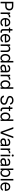

<svg xmlns="http://www.w3.org/2000/svg" viewBox="4915 -5684 782 10652"><g transform="rotate(90 5306.0 -358.0)"><path d="M78.1 -707H318.4Q398.4 -707 452.6 -677.7Q506.8 -648.4 533.2 -598.1Q559.6 -547.9 559.6 -482.4Q559.6 -418 533.2 -367.2Q506.8 -316.4 453.1 -286.6Q399.4 -256.8 319.3 -256.8H147.5V-335H315.4Q370.1 -335 405.3 -354Q440.4 -373 456.5 -406.2Q472.7 -439.5 472.7 -482.4Q472.7 -526.4 456.5 -559.1Q440.4 -591.8 404.8 -610.4Q369.1 -628.9 314.5 -628.9H166V0H78.1Z M671.9 -530.3H752.9V-449.2H758.8Q773.4 -490.2 811 -514.6Q848.6 -539.1 895.5 -539.1Q919.9 -539.1 939.5 -537.1V-452.1Q934.6 -454.1 918.9 -456.1Q903.3 -458 888.7 -458Q851.6 -458 821.3 -441.9Q791 -425.8 773.4 -397.5Q755.9 -369.1 755.9 -334V0H671.9Z M979 -260.7Q979 -341.8 1009.3 -404.8Q1039.6 -467.8 1093.8 -502.4Q1147.9 -537.1 1219.2 -537.1Q1279.8 -537.1 1331.5 -510.7Q1383.3 -484.4 1415.5 -424.8Q1447.8 -365.2 1447.8 -272.5V-237.3H1037.6V-308.6H1362.8Q1362.8 -353.5 1345.2 -388.2Q1327.6 -422.9 1294.9 -442.9Q1262.2 -462.9 1219.2 -462.9Q1172.4 -462.9 1137.2 -439.9Q1102.1 -417 1082.5 -378.4Q1063 -339.8 1063 -295.9V-248Q1063 -189.5 1083.5 -147.9Q1104 -106.4 1141.1 -85Q1178.2 -63.5 1227.1 -63.5Q1257.3 -63.5 1281.7 -71.8Q1306.2 -80.1 1323.2 -93.3Q1340.3 -106.4 1350.1 -124H1439.9Q1427.2 -84 1397.9 -53.7Q1368.7 -23.4 1324.7 -6.3Q1280.8 10.7 1227.1 10.7Q1151.9 10.7 1095.7 -22.9Q1039.6 -56.6 1009.3 -118.2Q979 -179.7 979 -260.7Z M1788.6 -460H1512.2V-530.3H1788.6ZM1677.2 -657.2V-152.3Q1677.2 -120.1 1686.5 -103Q1695.8 -85.9 1710.9 -79.6Q1726.1 -73.2 1746.6 -73.2Q1771 -73.2 1796.4 -75.2V2.9Q1771 6.8 1737.8 6.8Q1700.7 6.8 1667.5 -8.8Q1634.3 -24.4 1613.3 -55.7Q1592.3 -86.9 1592.3 -130.9V-657.2Z M1866.2 -260.7Q1866.2 -341.8 1896.5 -404.8Q1926.8 -467.8 1981 -502.4Q2035.2 -537.1 2106.4 -537.1Q2167 -537.1 2218.8 -510.7Q2270.5 -484.4 2302.7 -424.8Q2335 -365.2 2335 -272.5V-237.3H1924.8V-308.6H2250Q2250 -353.5 2232.4 -388.2Q2214.8 -422.9 2182.1 -442.9Q2149.4 -462.9 2106.4 -462.9Q2059.6 -462.9 2024.4 -439.9Q1989.3 -417 1969.7 -378.4Q1950.2 -339.8 1950.2 -295.9V-248Q1950.2 -189.5 1970.7 -147.9Q1991.2 -106.4 2028.3 -85Q2065.4 -63.5 2114.3 -63.5Q2144.5 -63.5 2168.9 -71.8Q2193.4 -80.1 2210.4 -93.3Q2227.5 -106.4 2237.3 -124H2327.1Q2314.5 -84 2285.2 -53.7Q2255.9 -23.4 2211.9 -6.3Q2168 10.7 2114.3 10.7Q2039.1 10.7 1982.9 -22.9Q1926.8 -56.6 1896.5 -118.2Q1866.2 -179.7 1866.2 -260.7Z M2528.3 0H2444.3V-530.3H2525.4V-447.3H2532.2Q2552.7 -490.2 2590.8 -513.7Q2628.9 -537.1 2687.5 -537.1Q2742.2 -537.1 2782.2 -515.1Q2822.3 -493.2 2844.2 -448.2Q2866.2 -403.3 2866.2 -336.9V0H2782.2V-331.1Q2782.2 -372.1 2768.1 -401.4Q2753.9 -430.7 2727.1 -446.3Q2700.2 -461.9 2662.1 -461.9Q2623 -461.9 2592.8 -445.3Q2562.5 -428.7 2545.4 -396Q2528.3 -363.3 2528.3 -318.4Z M2975.6 -263.7Q2975.6 -346.7 3004.4 -408.7Q3033.2 -470.7 3084.5 -503.9Q3135.7 -537.1 3202.1 -537.1Q3249 -537.1 3279.8 -522Q3310.5 -506.8 3325.2 -489.3Q3339.8 -471.7 3355.5 -446.3H3361.3V-707H3446.3V0H3364.3V-81.1H3355.5Q3338.9 -55.7 3324.2 -38.1Q3309.6 -20.5 3278.8 -4.9Q3248 10.7 3201.2 10.7Q3135.7 10.7 3084.5 -22.9Q3033.2 -56.6 3004.4 -119.1Q2975.6 -181.6 2975.6 -263.7ZM3364.3 -265.6Q3364.3 -325.2 3347.2 -369.1Q3330.1 -413.1 3295.9 -437.5Q3261.7 -461.9 3212.9 -461.9Q3164.1 -461.9 3129.9 -436.5Q3095.7 -411.1 3078.1 -366.7Q3060.5 -322.3 3060.5 -265.6Q3060.5 -208 3078.1 -162.6Q3095.7 -117.2 3129.9 -90.8Q3164.1 -64.5 3212.9 -64.5Q3260.7 -64.5 3294.9 -89.8Q3329.1 -115.2 3346.7 -160.6Q3364.3 -206.1 3364.3 -265.6Z M3831.1 -240.2 3775.4 -236.3Q3715.8 -232.4 3683.1 -210.4Q3650.4 -188.5 3650.4 -146.5Q3650.4 -119.1 3664.6 -100.6Q3678.7 -82 3704.1 -72.3Q3729.5 -62.5 3761.7 -62.5Q3807.6 -62.5 3840.8 -80.6Q3874 -98.6 3891.6 -128.4Q3909.2 -158.2 3909.2 -192.4V-357.4Q3909.2 -391.6 3896 -415.5Q3882.8 -439.5 3856 -451.7Q3829.1 -463.9 3789.1 -463.9Q3741.2 -463.9 3710.4 -444.3Q3679.7 -424.8 3669.9 -392.6H3582Q3587.9 -435.5 3615.7 -468.3Q3643.6 -501 3689.5 -519Q3735.4 -537.1 3793 -537.1Q3838.9 -537.1 3882.8 -523.4Q3926.8 -509.8 3959.5 -468.3Q3992.2 -426.8 3992.2 -349.6V0H3909.2V-72.3H3905.3Q3895.5 -51.8 3875.5 -32.7Q3855.5 -13.7 3822.8 -0.5Q3790 12.7 3747.1 12.7Q3696.3 12.7 3655.3 -6.8Q3614.3 -26.4 3590.3 -63.5Q3566.4 -100.6 3566.4 -150.4Q3566.4 -233.4 3623 -267.1Q3679.7 -300.8 3765.6 -306.6Q3775.4 -307.6 3859.4 -312.5L3915 -314.5L3916 -246.1Q3907.2 -246.1 3831.1 -240.2Z M4127 -530.3H4208V-449.2H4213.9Q4228.5 -490.2 4266.1 -514.6Q4303.7 -539.1 4350.6 -539.1Q4375 -539.1 4394.5 -537.1V-452.1Q4389.6 -454.1 4374 -456.1Q4358.4 -458 4343.8 -458Q4306.6 -458 4276.4 -441.9Q4246.1 -425.8 4228.5 -397.5Q4210.9 -369.1 4210.9 -334V0H4127Z M4434.1 -263.7Q4434.1 -346.7 4462.9 -408.7Q4491.7 -470.7 4543 -503.9Q4594.2 -537.1 4660.6 -537.1Q4707.5 -537.1 4738.3 -522Q4769 -506.8 4783.7 -489.3Q4798.3 -471.7 4814 -446.3H4819.8V-707H4904.8V0H4822.8V-81.1H4814Q4797.4 -55.7 4782.7 -38.1Q4768.1 -20.5 4737.3 -4.9Q4706.5 10.7 4659.7 10.7Q4594.2 10.7 4543 -22.9Q4491.7 -56.6 4462.9 -119.1Q4434.1 -181.6 4434.1 -263.7ZM4822.8 -265.6Q4822.8 -325.2 4805.7 -369.1Q4788.6 -413.1 4754.4 -437.5Q4720.2 -461.9 4671.4 -461.9Q4622.6 -461.9 4588.4 -436.5Q4554.2 -411.1 4536.6 -366.7Q4519 -322.3 4519 -265.6Q4519 -208 4536.6 -162.6Q4554.2 -117.2 4588.4 -90.8Q4622.6 -64.5 4671.4 -64.5Q4719.2 -64.5 4753.4 -89.8Q4787.6 -115.2 4805.2 -160.6Q4822.8 -206.1 4822.8 -265.6Z M5541.5 -638.7Q5495.6 -638.7 5460.4 -624Q5425.3 -609.4 5405.8 -583Q5386.2 -556.6 5386.2 -522.5Q5386.2 -473.6 5426.3 -447.8Q5466.3 -421.9 5522.9 -407.2L5593.3 -387.7Q5675.3 -367.2 5734.4 -323.2Q5793.5 -279.3 5793.5 -192.4Q5793.5 -134.8 5763.2 -87.9Q5732.9 -41 5674.8 -14.2Q5616.7 12.7 5536.6 12.7Q5461.4 12.7 5405.3 -11.7Q5349.1 -36.1 5317.4 -80.6Q5285.6 -125 5281.7 -183.6H5371.6Q5375.5 -145.5 5398.4 -119.6Q5421.4 -93.8 5457.5 -80.6Q5493.7 -67.4 5536.6 -67.4Q5585.4 -67.4 5624.5 -83Q5663.6 -98.6 5685.5 -127.9Q5707.5 -157.2 5707.5 -194.3Q5707.5 -226.6 5689.5 -248.5Q5671.4 -270.5 5641.6 -284.2Q5611.8 -297.9 5567.9 -310.5L5481 -334Q5394 -359.4 5347.7 -404.3Q5301.3 -449.2 5301.3 -518.6Q5301.3 -577.1 5333.5 -622.1Q5365.7 -667 5420.9 -691.9Q5476.1 -716.8 5544.4 -716.8Q5611.8 -716.8 5665.5 -692.4Q5719.2 -668 5750.5 -625.5Q5781.7 -583 5783.7 -529.3H5697.8Q5693.8 -563.5 5673.3 -588.4Q5652.8 -613.3 5618.7 -626Q5584.5 -638.7 5541.5 -638.7Z M6140.1 -460H5863.8V-530.3H6140.1ZM6028.8 -657.2V-152.3Q6028.8 -120.1 6038.1 -103Q6047.4 -85.9 6062.5 -79.6Q6077.6 -73.2 6098.1 -73.2Q6122.6 -73.2 6147.9 -75.2V2.9Q6122.6 6.8 6089.4 6.8Q6052.2 6.8 6019 -8.8Q5985.8 -24.4 5964.8 -55.7Q5943.8 -86.9 5943.8 -130.9V-657.2Z M6217.8 -263.7Q6217.8 -346.7 6246.6 -408.7Q6275.4 -470.7 6326.7 -503.9Q6377.9 -537.1 6444.3 -537.1Q6491.2 -537.1 6522 -522Q6552.7 -506.8 6567.4 -489.3Q6582 -471.7 6597.7 -446.3H6603.5V-707H6688.5V0H6606.4V-81.1H6597.7Q6581.1 -55.7 6566.4 -38.1Q6551.8 -20.5 6521 -4.9Q6490.2 10.7 6443.4 10.7Q6377.9 10.7 6326.7 -22.9Q6275.4 -56.6 6246.6 -119.1Q6217.8 -181.6 6217.8 -263.7ZM6606.4 -265.6Q6606.4 -325.2 6589.4 -369.1Q6572.3 -413.1 6538.1 -437.5Q6503.9 -461.9 6455.1 -461.9Q6406.2 -461.9 6372.1 -436.5Q6337.9 -411.1 6320.3 -366.7Q6302.7 -322.3 6302.7 -265.6Q6302.7 -208 6320.3 -162.6Q6337.9 -117.2 6372.1 -90.8Q6406.2 -64.5 6455.1 -64.5Q6502.9 -64.5 6537.1 -89.8Q6571.3 -115.2 6588.9 -160.6Q6606.4 -206.1 6606.4 -265.6Z M7335.9 -114.3H7343.8L7552.7 -707H7645.5L7386.7 0H7293.9L7035.2 -707H7127.9Z M7919.4 -240.2 7863.8 -236.3Q7804.2 -232.4 7771.5 -210.4Q7738.8 -188.5 7738.8 -146.5Q7738.8 -119.1 7752.9 -100.6Q7767.1 -82 7792.5 -72.3Q7817.9 -62.5 7850.1 -62.5Q7896 -62.5 7929.2 -80.6Q7962.4 -98.6 7980 -128.4Q7997.6 -158.2 7997.6 -192.4V-357.4Q7997.6 -391.6 7984.4 -415.5Q7971.2 -439.5 7944.3 -451.7Q7917.5 -463.9 7877.4 -463.9Q7829.6 -463.9 7798.8 -444.3Q7768.1 -424.8 7758.3 -392.6H7670.4Q7676.3 -435.5 7704.1 -468.3Q7731.9 -501 7777.8 -519Q7823.7 -537.1 7881.3 -537.1Q7927.2 -537.1 7971.2 -523.4Q8015.1 -509.8 8047.9 -468.3Q8080.6 -426.8 8080.6 -349.6V0H7997.6V-72.3H7993.7Q7983.9 -51.8 7963.9 -32.7Q7943.8 -13.7 7911.1 -0.5Q7878.4 12.7 7835.4 12.7Q7784.7 12.7 7743.7 -6.8Q7702.6 -26.4 7678.7 -63.5Q7654.8 -100.6 7654.8 -150.4Q7654.8 -233.4 7711.4 -267.1Q7768.1 -300.8 7854 -306.6Q7863.8 -307.6 7947.8 -312.5L8003.4 -314.5L8004.4 -246.1Q7995.6 -246.1 7919.4 -240.2Z M8215.3 -530.3H8296.4V-449.2H8302.2Q8316.9 -490.2 8354.5 -514.6Q8392.1 -539.1 8439 -539.1Q8463.4 -539.1 8482.9 -537.1V-452.1Q8478 -454.1 8462.4 -456.1Q8446.8 -458 8432.1 -458Q8395 -458 8364.7 -441.9Q8334.5 -425.8 8316.9 -397.5Q8299.3 -369.1 8299.3 -334V0H8215.3Z M8564.9 -530.3H8648.9V0H8564.9ZM8548.3 -673.8Q8548.3 -689.5 8556.2 -702.1Q8564 -714.8 8577.6 -722.2Q8591.3 -729.5 8606.9 -729.5Q8623.5 -729.5 8637.2 -722.2Q8650.9 -714.8 8658.7 -702.1Q8666.5 -689.5 8666.5 -673.8Q8666.5 -659.2 8658.7 -646Q8650.9 -632.8 8637.2 -625.5Q8623.5 -618.2 8606.9 -618.2Q8591.3 -618.2 8577.6 -625.5Q8564 -632.8 8556.2 -646Q8548.3 -659.2 8548.3 -673.8Z M9022 -240.2 8966.3 -236.3Q8906.7 -232.4 8874 -210.4Q8841.3 -188.5 8841.3 -146.5Q8841.3 -119.1 8855.5 -100.6Q8869.6 -82 8895 -72.3Q8920.4 -62.5 8952.6 -62.5Q8998.5 -62.5 9031.7 -80.6Q9064.9 -98.6 9082.5 -128.4Q9100.1 -158.2 9100.1 -192.4V-357.4Q9100.1 -391.6 9086.9 -415.5Q9073.7 -439.5 9046.9 -451.7Q9020 -463.9 8980 -463.9Q8932.1 -463.9 8901.4 -444.3Q8870.6 -424.8 8860.8 -392.6H8772.9Q8778.8 -435.5 8806.6 -468.3Q8834.5 -501 8880.4 -519Q8926.3 -537.1 8983.9 -537.1Q9029.8 -537.1 9073.7 -523.4Q9117.7 -509.8 9150.4 -468.3Q9183.1 -426.8 9183.1 -349.6V0H9100.1V-72.3H9096.2Q9086.4 -51.8 9066.4 -32.7Q9046.4 -13.7 9013.7 -0.5Q8981 12.7 8938 12.7Q8887.2 12.7 8846.2 -6.8Q8805.2 -26.4 8781.2 -63.5Q8757.3 -100.6 8757.3 -150.4Q8757.3 -233.4 8814 -267.1Q8870.6 -300.8 8956.5 -306.6Q8966.3 -307.6 9050.3 -312.5L9106 -314.5L9106.9 -246.1Q9098.1 -246.1 9022 -240.2Z M9328.6 -707H9412.6V-446.3H9419.4Q9439 -475.6 9451.7 -491.2Q9464.4 -506.8 9495.1 -522Q9525.9 -537.1 9572.8 -537.1Q9639.2 -537.1 9690.4 -503.9Q9741.7 -470.7 9770.5 -408.7Q9799.3 -346.7 9799.3 -263.7Q9799.3 -181.6 9770.5 -119.1Q9741.7 -56.6 9690.9 -22.9Q9640.1 10.7 9573.7 10.7Q9527.8 10.7 9497.1 -4.9Q9466.3 -20.5 9451.2 -38.1Q9436 -55.7 9419.4 -81.1H9409.7V0H9328.6ZM9561 -64.5Q9609.9 -64.5 9644.5 -90.8Q9679.2 -117.2 9696.8 -162.6Q9714.4 -208 9714.4 -265.6Q9714.4 -322.3 9697.3 -366.7Q9680.2 -411.1 9645.5 -436.5Q9610.8 -461.9 9561 -461.9Q9513.2 -461.9 9479.5 -437.5Q9445.8 -413.1 9428.2 -369.1Q9410.6 -325.2 9410.6 -265.6Q9410.6 -206.1 9428.2 -160.6Q9445.8 -115.2 9480 -89.8Q9514.2 -64.5 9561 -64.5Z M9992.7 0H9908.7V-707H9992.7Z M10101.1 -260.7Q10101.1 -341.8 10131.3 -404.8Q10161.6 -467.8 10215.8 -502.4Q10270 -537.1 10341.3 -537.1Q10401.9 -537.1 10453.6 -510.7Q10505.4 -484.4 10537.6 -424.8Q10569.8 -365.2 10569.8 -272.5V-237.3H10159.7V-308.6H10484.9Q10484.9 -353.5 10467.3 -388.2Q10449.7 -422.9 10417 -442.9Q10384.3 -462.9 10341.3 -462.9Q10294.4 -462.9 10259.3 -439.9Q10224.1 -417 10204.6 -378.4Q10185.1 -339.8 10185.1 -295.9V-248Q10185.1 -189.5 10205.6 -147.9Q10226.1 -106.4 10263.2 -85Q10300.3 -63.5 10349.1 -63.5Q10379.4 -63.5 10403.8 -71.8Q10428.2 -80.1 10445.3 -93.3Q10462.4 -106.4 10472.2 -124H10562Q10549.3 -84 10520 -53.7Q10490.7 -23.4 10446.8 -6.3Q10402.8 10.7 10349.1 10.7Q10273.9 10.7 10217.8 -22.9Q10161.6 -56.6 10131.3 -118.2Q10101.1 -179.7 10101.1 -260.7Z"/></g></svg>

Font: Pretendard Std Variable
Style: Regular
Weight: 400
Designer: Base glyphs from Inter by Rasmus Andersson; Hangeul glyphs from Noto Sans CJK(Source Han Sans) by Jang Soo-young and Kan
Foundry: Kil Hyung-jin
Version: Version 1.309;Glyphs 3.2 (3225)